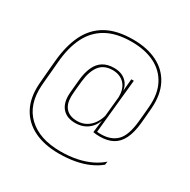

<svg xmlns="http://www.w3.org/2000/svg" viewBox="-182 -831 1163 1176"><g transform="rotate(30 399.5 -243.5)"><path d="M376.5 -39Q319.5 -39 288.2 -71.8Q257 -104.5 257 -164Q257 -172 257.8 -182.8Q258.5 -193.5 259.8 -207.2Q261 -221 262.8 -238.5Q264.5 -256 266.5 -277.5Q272 -334.5 289.8 -373.2Q307.5 -412 339 -431.5Q370.5 -451 417 -451Q474.5 -451 507 -416.2Q539.5 -381.5 535 -320.5H540.5L529 -304Q529 -307 529 -310Q529 -313 529 -316Q529 -355.5 514 -382Q499 -408.5 473.5 -421.8Q448 -435 416.5 -435Q354.5 -435 323.2 -394Q292 -353 284.5 -279Q282.5 -257.5 280.5 -239.8Q278.5 -222 277.5 -208.5Q276.5 -195 275.8 -184.5Q275 -174 275 -166.5Q275 -112.5 302.2 -84Q329.5 -55.5 381.5 -55.5Q415.5 -55.5 443 -70.8Q470.5 -86 489.5 -113.5Q508.5 -141 517.5 -177.5L523.5 -156H518.5Q511.5 -121.5 492.8 -95.2Q474 -69 444.8 -54Q415.5 -39 376.5 -39ZM519.5 -47 502 -46.5 514.5 -150.5 514 -156.5 531.5 -332.5 532.5 -340.5 541.5 -443H559.5ZM502 -46.5 512 -62Q519.5 -60 527 -59.2Q534.5 -58.5 547 -58.5Q619.5 -58.5 659.8 -99.2Q700 -140 710 -242Q712.5 -266.5 714.5 -288.5Q716.5 -310.5 718 -327.2Q719.5 -344 720 -351.5Q728 -445.5 694.5 -510.5Q661 -575.5 593.2 -609.5Q525.5 -643.5 429.5 -643.5Q323 -643.5 253 -604.2Q183 -565 145.8 -489.8Q108.5 -414.5 100 -306Q98.5 -289.5 97 -271.5Q95.5 -253.5 93.8 -235.5Q92 -217.5 90.5 -199.8Q89 -182 87.5 -165.8Q86 -149.5 85 -135Q75.5 3.5 156.2 80Q237 156.5 385.5 156.5Q449.5 156.5 502 145.2Q554.5 134 596 113.8Q637.5 93.5 667.5 66.5L663.5 90.5Q632 116.5 590.2 135Q548.5 153.5 496.8 163.2Q445 173 383.5 173Q280.5 173 207.2 137Q134 101 97.2 32Q60.5 -37 67 -136Q68 -150.5 69.5 -167.2Q71 -184 72.5 -201.8Q74 -219.5 75.5 -237.2Q77 -255 78.5 -271.8Q80 -288.5 81.5 -303.5Q91.5 -418.5 130.5 -498Q169.5 -577.5 243.2 -618.8Q317 -660 431 -660Q531 -660 602.2 -624.2Q673.5 -588.5 709.2 -519.5Q745 -450.5 737.5 -351Q737 -342.5 735.5 -326Q734 -309.5 732.2 -287.8Q730.5 -266 728 -242Q721 -171 699.2 -127Q677.5 -83 640.2 -62.8Q603 -42.5 548.5 -42.5Q532 -42.5 523 -43.5Q514 -44.5 502 -46.5Z"/></g></svg>

Font: Anek Devanagari Thin
Style: Regular
Weight: 250
Designer: Kailash Malviya (Devanagari) & Yesha Goshar (Latin)
Foundry: Ek Type
Version: Version 1.003